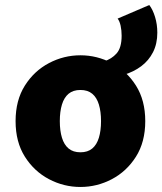

<svg xmlns="http://www.w3.org/2000/svg" viewBox="-20 -732 646 764"><path d="M472 -434 394 -488Q424 -497 444 -519.5Q464 -542 464 -590Q464 -611 460 -629.5Q456 -648 448 -658L574 -712Q588 -694 597 -664.5Q606 -635 606 -602Q606 -558 589 -524.5Q572 -491 542 -468.5Q512 -446 472 -434ZM300 12Q234 12 175 -19Q116 -50 79 -108.5Q42 -167 42 -250Q42 -333 79 -391.5Q116 -450 175 -481Q234 -512 300 -512Q366 -512 425 -481Q484 -450 521 -391.5Q558 -333 558 -250Q558 -167 521 -108.5Q484 -50 425 -19Q366 12 300 12ZM300 -126Q329 -126 347 -141Q365 -156 373.5 -184Q382 -212 382 -250Q382 -288 373.5 -316Q365 -344 347 -359Q329 -374 300 -374Q271 -374 253 -359Q235 -344 226.5 -316Q218 -288 218 -250Q218 -212 226.5 -184Q235 -156 253 -141Q271 -126 300 -126Z"/></svg>

Font: Source Code Pro ExtraLight Black
Style: Regular
Weight: 900
Monospace: yes
Version: Version 1.018;hotconv 1.0.116;makeotfexe 2.5.65601